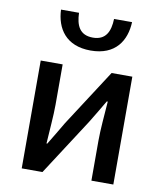

<svg xmlns="http://www.w3.org/2000/svg" viewBox="-90 -894 821 966"><g transform="rotate(10 321.0 -410.5)"><path d="M87 0H193L380 -289C400 -321 430 -372 450 -406H455C450 -335 443 -262 443 -205V0H555V-551H449L262 -262C243 -229 212 -178 192 -145H188C192 -215 199 -288 199 -345V-551H87ZM325 -644C452 -644 502 -726 506 -821H414C412 -757 391 -710 325 -710C257 -710 237 -757 235 -821H143C147 -726 198 -644 325 -644Z"/></g></svg>

Font: GenYoGothic2 TW M
Style: Regular
Weight: 500
Version: Version 2.100;PS 2.1;hotconv 16.6.51;makeotf.lib2.5.65220 DE